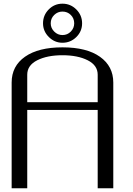

<svg xmlns="http://www.w3.org/2000/svg" viewBox="-20 -1002 706 1022"><path d="M250 -877.9Q250 -852.5 268.6 -834Q287.1 -815.4 312.5 -815.4Q338.9 -815.4 356.9 -834Q375 -852.5 375 -877.9Q375 -904.3 356.9 -922.4Q338.9 -940.4 312.5 -940.4Q287.1 -940.4 268.6 -922.4Q250 -904.3 250 -877.9ZM209 -877.9Q209 -920.9 239.3 -951.7Q269.5 -982.4 312.5 -982.4Q355.5 -982.4 386.2 -951.7Q417 -920.9 417 -877.9Q417 -835 386.2 -804.7Q355.5 -774.4 312.5 -774.4Q270.5 -774.4 239.7 -805.2Q209 -835.9 209 -877.9ZM583 0H500V-417H125V0H42V-562.5Q42 -650.4 113.3 -700.2Q184.6 -750 312.5 -750Q441.4 -750 512.2 -699.7Q583 -649.4 583 -562.5ZM125 -458H500V-604.5Q500 -654.3 446.8 -681.2Q393.6 -708 312.5 -708Q231.4 -708 178.2 -681.2Q125 -654.3 125 -604.5Z"/></svg>

Font: okolaks
Style: Regular
Weight: 500
Version: Version 000.6.0